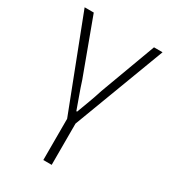

<svg xmlns="http://www.w3.org/2000/svg" viewBox="-172 -569 779 875"><g transform="rotate(30 217.0 -131.5)"><path d="M197 217V0L12 -480H60L168 -188Q179 -153 192 -118Q205 -83 216 -51H220Q232 -83 245 -118Q258 -153 269 -188L377 -480H422L241 0V217Z"/></g></svg>

Font: Giro Light
Style: Regular
Weight: 300
Designer: Paul D. Hunt
Foundry: Adobe Systems Incorporated
Version: Version 1.000;PS 1.0;hotconv 1.0.88;makeotf.lib2.5.647800